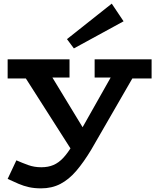

<svg xmlns="http://www.w3.org/2000/svg" viewBox="-20 -797 861 1055"><path d="M206 238Q169 238 139.5 231.5Q110 225 82 213Q54 201 22 186L70 84Q102 98 135 110Q168 122 207 122Q245 122 274 109.5Q303 97 328 70Q353 43 378 1L635 -454H758L481 26Q440 94 399.5 141.5Q359 189 312 213.5Q265 238 206 238ZM395 62 78 -435H229L480 -22ZM22 -366V-471H362V-371H184L176 -366ZM500 -371V-471H813V-366H668L657 -371ZM386 -531 348 -582 594 -777 659 -680Z"/></svg>

Font: BioRhyme SemiExpanded
Style: Bold
Weight: 700
Width: 6
Designer: Aoife Mooney
Foundry: Aoife Mooney Type
Version: Version 1.600;gftools[0.9.33]